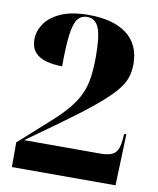

<svg xmlns="http://www.w3.org/2000/svg" viewBox="-82 -788 699 852"><g transform="rotate(10 267.5 -362.0)"><path d="M30 0V-111L166 -233Q212 -274 241 -309.5Q270 -345 285.5 -380Q301 -415 306.5 -456Q312 -497 312 -550Q312 -639 296.5 -676.5Q281 -714 244 -714Q216 -714 200.5 -692.5Q185 -671 178.5 -619.5Q172 -568 172 -479Q135 -479 102.5 -487Q70 -495 50 -516.5Q30 -538 30 -576Q30 -612 52.5 -646Q75 -680 123.5 -702Q172 -724 250 -724Q361 -724 421.5 -677.5Q482 -631 482 -543Q482 -509 471.5 -479Q461 -449 431.5 -415.5Q402 -382 348 -337.5Q294 -293 208 -231L63 -127H409Q452 -127 470.5 -143.5Q489 -160 493 -205L495 -231H505L497 0Z"/></g></svg>

Font: Noto Serif Display SemiCondensed Black
Style: Regular
Weight: 900
Width: 4
Designer: Monotype Design Team
Foundry: Monotype Imaging Inc.
Version: Version 2.009